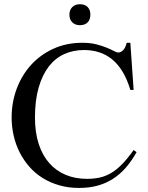

<svg xmlns="http://www.w3.org/2000/svg" viewBox="-20 -882 708 917"><path d="M632.3 -155.3Q607.9 -111.8 579.6 -79.8Q551.3 -47.9 517.6 -26.6Q483.9 -5.4 444.3 5.1Q404.8 15.6 357.9 15.6Q307.1 15.6 263.7 3.2Q220.2 -9.3 184.3 -31.5Q148.4 -53.7 120.8 -85Q93.3 -116.2 74.2 -153.6Q55.2 -190.9 45.4 -233.6Q35.6 -276.4 35.6 -321.3Q35.6 -393.6 59.8 -458.3Q84 -522.9 128.2 -571.8Q172.4 -620.6 234.9 -649.2Q297.4 -677.7 373.5 -677.7Q411.1 -677.7 439.7 -670.4Q468.3 -663.1 489 -654.5Q509.8 -646 523.4 -638.7Q537.1 -631.3 544.4 -631.3Q557.6 -631.3 568.6 -642.8Q579.6 -654.3 585 -677.7H602.5L618.2 -452.6H602.5Q587.4 -503.4 565.4 -539.6Q543.5 -575.7 515.4 -598.6Q487.3 -621.6 453.6 -632.3Q419.9 -643.1 381.3 -643.1Q330.1 -643.1 287.1 -623.8Q244.1 -604.5 213.1 -564.5Q182.1 -524.4 164.6 -463.9Q147 -403.3 147 -320.3Q147 -249.5 164.8 -194.8Q182.6 -140.1 215.3 -103Q248 -65.9 293.7 -46.9Q339.4 -27.8 395.5 -27.8Q428.2 -27.8 456.1 -33.9Q483.9 -40 510.3 -55.4Q536.6 -70.8 562.7 -97.4Q588.9 -124 618.2 -165.5ZM411.6 -812Q411.6 -788.1 398.4 -774.9Q385.3 -761.7 361.3 -761.7Q338.9 -761.7 325.2 -775.4Q311.5 -789.1 311.5 -812Q311.5 -834.5 325.2 -848.1Q338.9 -861.8 361.3 -861.8Q385.3 -861.8 398.4 -848.6Q411.6 -835.4 411.6 -812Z"/></svg>

Font: Doulos SIL Eur
Style: Regular
Weight: 400
Designer: Walt Agee, Victor Gaultney, Peter Martin, Debbi Hosken, Becca Hirsbrunner
Foundry: SIL International
Version: Version 5.000